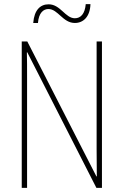

<svg xmlns="http://www.w3.org/2000/svg" viewBox="-20 -916 602 936"><path d="M142 -804H165C169 -854 192 -872 216 -872C263 -872 286 -804 345 -804C386 -804 419 -834 421 -896H398C394 -848 373 -827 345 -827C298 -827 275 -895 217 -895C177 -895 147 -868 142 -804ZM477 0V-714H451V-190C451 -156 452 -103 452 -56H450L113 -714H86V0H112V-534C112 -589 112 -625 111 -661H113L450 0Z"/></svg>

Font: Noto Sans Ethiopic Condensed Thin
Style: Regular
Weight: 100
Width: 3
Designer: Monotype Design Team
Foundry: Monotype Imaging Inc.
Version: Version 2.102